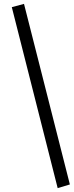

<svg xmlns="http://www.w3.org/2000/svg" viewBox="-20 -773 381 992"><path d="M278 199 41 -736 104 -753 341 180Z"/></svg>

Font: Piazzolla Thin
Style: Bold Italic
Weight: 700
Italic angle: -11.3°
Version: Version 2.005